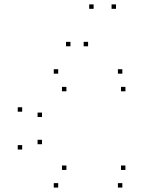

<svg xmlns="http://www.w3.org/2000/svg" viewBox="-20 -836 660 866"><path d="M531.8 10V-10H511.8V10ZM545.7 -69.5V-89.5H525.7V-69.5ZM279.5 -69.5V-89.5H259.5V-69.5ZM169.5 -185.5V-205.5H149.5V-185.5ZM169.5 -308.2V-328.2H149.5V-308.2ZM279.5 -424.2V-444.2H259.5V-424.2ZM545.7 -424.2V-444.2H525.7V-424.2ZM531.8 -503.7V-523.7H511.8V-503.7ZM242.5 -503.7V-523.7H222.5V-503.7ZM80 -332.2V-352.2H60V-332.2ZM80 -161.5V-181.5H60V-161.5ZM242.5 10V-10H222.5V10ZM297.8 -627.2V-647.2H277.8V-627.2ZM402.3 -796.2V-816.2H382.3V-796.2ZM503.2 -796.2V-816.2H483.2V-796.2ZM377.3 -627.2V-647.2H357.3V-627.2Z"/></svg>

Font: Monaspace Krypton Dots Var
Style: Regular
Weight: 400
Designer: Riley Cran and the Lettermatic Team
Version: Version 1.100 (Monaspace Krypton Dots)